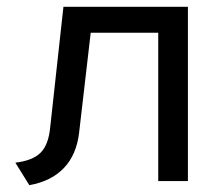

<svg xmlns="http://www.w3.org/2000/svg" viewBox="-20 -531 654 563"><path d="M66 12 25 -54Q75.5 -60 98.8 -83Q122 -106 127 -156L166 -511H531V0H444V-435H246L212 -142Q204.5 -77.5 167.5 -38.5Q130.5 0.5 66 12Z"/></svg>

Font: Overpass
Style: Regular
Weight: 400
Designer: Delve Withrington, Dave Bailey, Thomas Jockin
Foundry: Delve Fonts LLC
Version: Version 4.000